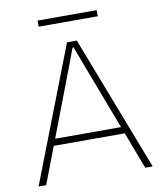

<svg xmlns="http://www.w3.org/2000/svg" viewBox="-94 -945 865 1021"><g transform="rotate(-10 339.0 -435.0)"><path d="M31 0 313 -729H366L647 0H607L377 -605L343 -696H337L303 -605L72 0ZM139 -199V-235H539V-199ZM179 -837V-870H498V-837Z"/></g></svg>

Font: Mona Sans ExtraLight
Style: Regular
Weight: 200
Designer: Deni Anggara
Foundry: GitHub
Version: Version 2.000